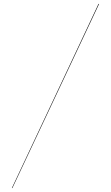

<svg xmlns="http://www.w3.org/2000/svg" viewBox="-20 -800 560 970"><path d="M40 150 477.5 -780H480.5L42.5 150Z"/></svg>

Font: Bodoni Moda 72pt
Style: Bold
Weight: 700
Designer: Owen Earl
Foundry: indestructible type
Version: Version 2.004